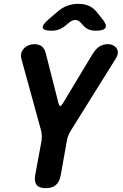

<svg xmlns="http://www.w3.org/2000/svg" viewBox="-20 -970 640 1000"><path d="M218 10Q184 10 171 -6.5Q158 -23 163 -56L196 -235Q198 -250 197.5 -263.5Q197 -277 194 -290L91 -665Q87 -681 91.5 -695Q96 -709 105.5 -718.5Q115 -728 129 -734Q143 -740 158 -740Q182 -740 197.5 -728.5Q213 -717 219 -690L285 -431Q289 -418 294 -418Q299 -418 307 -431L463 -690Q480 -717 499 -728.5Q518 -740 542 -740Q557 -740 569 -734Q581 -728 587.5 -718.5Q594 -709 593.5 -695Q593 -681 583 -665L349 -290Q341 -277 335.5 -263.5Q330 -250 328 -235L296 -56Q290 -23 271 -6.5Q252 10 218 10ZM249 -810Q207 -810 203 -825Q199 -840 234 -870L276 -906Q301 -929 329 -939.5Q357 -950 388 -950Q419 -950 443 -939.5Q467 -929 485 -906L514 -870Q538 -840 529 -825Q520 -810 478 -810Q457 -810 441 -817Q425 -824 412 -839L403 -849Q389 -866 372 -866Q355 -866 336 -849L325 -840Q308 -825 289.5 -817.5Q271 -810 249 -810Z"/></svg>

Font: Maple Mono
Style: Bold Italic
Weight: 700
Italic angle: -10°
Monospace: yes
Designer: subframe7536
Version: Version 7.000